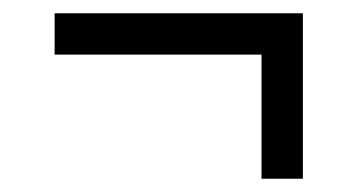

<svg xmlns="http://www.w3.org/2000/svg" viewBox="-20 -270 540 290"><path d="M375 -187.5V0H437.5Q437.5 0 437.5 -250H62.5V-187.5Z"/></svg>

Font: BFUnifontExMono
Style: Regular
Weight: 500
Version: Version 15.0.06